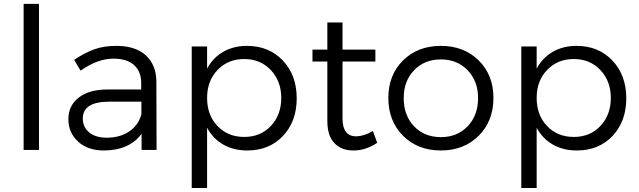

<svg xmlns="http://www.w3.org/2000/svg" viewBox="-20 -762 3246 976"><path d="M100.1 -742.2H178.2V0H100.1Z M775.9 0H699.7V-82Q637.2 2.9 506.8 2.9Q426.3 2.9 377 -42.2Q327.6 -87.4 327.6 -155.8Q327.6 -225.1 380.1 -265.9Q432.6 -306.6 524.9 -307.1H697.8V-339.8Q697.8 -398.4 661.6 -431.2Q625.5 -463.9 556.6 -463.9Q476.1 -463.9 389.6 -402.8L356.9 -458Q412.6 -494.6 460.4 -511.7Q508.3 -528.8 571.8 -528.8Q668.5 -528.8 721.2 -480.7Q773.9 -432.6 774.9 -348.1ZM522 -62Q589.4 -62 636.5 -93.5Q683.6 -125 698.7 -181.2V-245.1H534.7Q400.9 -245.1 400.9 -159.2Q400.9 -115.2 433.8 -88.6Q466.8 -62 522 -62Z M1235.4 -528.8Q1347.2 -528.8 1417.7 -454.3Q1488.3 -379.9 1488.3 -262.2Q1488.3 -145 1418.5 -71Q1348.6 2.9 1237.3 2.9Q1167.5 2.9 1115 -27.1Q1062.5 -57.1 1032.7 -112.8V193.8H954.6V-525.9H1032.7V-413.1Q1062 -468.3 1114.5 -498.5Q1167 -528.8 1235.4 -528.8ZM1221.7 -65.9Q1304.2 -65.9 1356.9 -121.8Q1409.7 -177.7 1409.7 -264.2Q1409.7 -349.6 1356.7 -405.8Q1303.7 -461.9 1221.7 -461.9Q1138.7 -461.9 1085.7 -406.2Q1032.7 -350.6 1032.7 -264.2Q1032.7 -176.8 1085.7 -121.3Q1138.7 -65.9 1221.7 -65.9Z M1875.5 -96.2 1897.5 -36.1Q1839.4 2.9 1778.3 2.9Q1717.3 3.9 1680.7 -33.7Q1644 -71.3 1644 -146V-449.2H1568.4V-509.8H1644V-647.9H1721.2V-509.8H1888.2V-449.2H1721.2V-159.2Q1721.2 -68.8 1791.5 -68.8Q1832 -70.3 1875.5 -96.2Z M2221.2 -528.8Q2338.4 -528.8 2413.3 -454.8Q2488.3 -380.9 2488.3 -264.2Q2488.3 -146.5 2413.3 -71.8Q2338.4 2.9 2221.2 2.9Q2103.5 2.9 2028.8 -71.8Q1954.1 -146.5 1954.1 -264.2Q1954.1 -380.9 2028.8 -454.8Q2103.5 -528.8 2221.2 -528.8ZM2221.2 -460Q2137.7 -460 2085 -405Q2032.2 -350.1 2032.2 -263.2Q2032.2 -174.8 2085 -119.9Q2137.7 -64.9 2221.2 -64.9Q2304.2 -64.9 2357.2 -120.1Q2410.2 -175.3 2410.2 -263.2Q2410.2 -350.1 2356.9 -405Q2303.7 -460 2221.2 -460Z M2910.6 -528.8Q3022.5 -528.8 3093 -454.3Q3163.6 -379.9 3163.6 -262.2Q3163.6 -145 3093.8 -71Q3023.9 2.9 2912.6 2.9Q2842.8 2.9 2790.3 -27.1Q2737.8 -57.1 2708 -112.8V193.8H2629.9V-525.9H2708V-413.1Q2737.3 -468.3 2789.8 -498.5Q2842.3 -528.8 2910.6 -528.8ZM2897 -65.9Q2979.5 -65.9 3032.2 -121.8Q3085 -177.7 3085 -264.2Q3085 -349.6 3032 -405.8Q2979 -461.9 2897 -461.9Q2814 -461.9 2761 -406.2Q2708 -350.6 2708 -264.2Q2708 -176.8 2761 -121.3Q2814 -65.9 2897 -65.9Z"/></svg>

Font: Montserrat-Arabic Light
Style: Regular
Weight: 300
Designer: Mohamed Gaber
Foundry: Kief Type Foundry
Version: Version 5.008;PS 005.008;hotconv 1.0.88;makeotf.lib2.5.64775